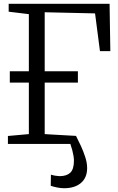

<svg xmlns="http://www.w3.org/2000/svg" viewBox="-20 -763 627 1018"><path d="M320 235Q303 235 282.8 231Q262.5 227 249 222L250 163Q260.5 166.5 274.5 168.8Q288.5 171 296 171Q333 171 352.5 152.8Q372 134.5 372 89Q372 78 369.8 63.8Q367.5 49.5 363.2 33.2Q359 17 353 0L213.5 -52L383 -42.5Q395 -19 408.8 10.5Q422.5 40 432.2 70.5Q442 101 442 128Q442 179 409.2 207Q376.5 235 320 235ZM22 0V-42L133 -52V-688L26 -701V-743H561L565 -492H510L484 -692L217 -698V-52L382 -42V0ZM32 -325V-385H393V-325Z"/></svg>

Font: Merriweather 7pt Light
Style: Regular
Weight: 300
Designer: Eben Sorkin
Foundry: Eben Sorkin
Version: Version 2.200;gftools[0.9.31]